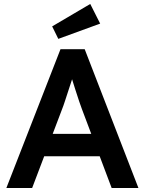

<svg xmlns="http://www.w3.org/2000/svg" viewBox="-20 -948 738 968"><path d="M12 0 285 -700H407L678 0H543L393 -398Q388 -410 379.5 -436Q371 -462 361 -492.5Q351 -523 343 -549.5Q335 -576 331 -588L356 -589Q350 -569 342 -544Q334 -519 325 -492Q316 -465 308 -440Q300 -415 292 -395L142 0ZM139 -160 184 -273H503L548 -160ZM274 -752 243 -815 435 -928 485 -829Z"/></svg>

Font: Our Lexend Medium
Style: Regular
Weight: 500
Designer: Bonnie Shaver-Troup, Thomas Jockin
Foundry: Lexend
Version: Version 1.007